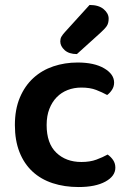

<svg xmlns="http://www.w3.org/2000/svg" viewBox="-20 -740 524 774"><path d="M308 -387Q278 -387 252.5 -377Q227 -367 208.5 -348Q190 -329 179 -301Q168 -273 168 -236Q168 -162 207 -124.5Q246 -87 308 -87Q343 -87 368.5 -96.5Q394 -106 414 -117Q428 -107 436.5 -94Q445 -81 445 -64Q445 -30 405 -8Q365 14 297 14Q240 14 192.5 -1.5Q145 -17 111 -48.5Q77 -80 58.5 -127Q40 -174 40 -236Q40 -299 60 -346.5Q80 -394 114.5 -425.5Q149 -457 195 -472.5Q241 -488 293 -488Q360 -488 400 -464.5Q440 -441 440 -407Q440 -391 431.5 -378Q423 -365 412 -357Q392 -368 367.5 -377.5Q343 -387 308 -387ZM341 -720Q378 -720 398 -703Q418 -686 418 -665Q418 -646 410 -634.5Q402 -623 383 -606L290 -522Q258 -522 240.5 -538Q223 -554 223 -573Q223 -584 227.5 -592Q232 -600 242 -611Z"/></svg>

Font: Baloo 2 SemiBold
Style: Regular
Weight: 600
Designer: Sarang Kulkarni and Ek Type
Foundry: Ek Type
Version: Version 1.640;hotconv 1.0.111;makeotfexe 2.5.65597; ttfautoh